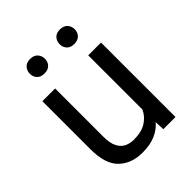

<svg xmlns="http://www.w3.org/2000/svg" viewBox="-206 -838 963 963"><g transform="rotate(-45 275.5 -356.5)"><path d="M396.5 0 394.5 -52.2Q370.1 -22.9 332 -6.6Q293.9 9.8 240.2 9.8Q162.6 9.8 114.7 -36.1Q66.9 -82 66.9 -187.5V-528.3H157.2V-186.5Q157.2 -139.2 171.1 -113Q185.1 -86.9 207.5 -76.9Q230 -66.9 254.4 -66.9Q309.6 -66.9 342.8 -87.9Q376 -108.9 392.1 -143.6V-528.3H482.9V0ZM119.6 -669.4Q119.6 -691.4 133.3 -706.5Q147 -721.7 172.9 -721.7Q199.2 -721.7 212.9 -706.5Q226.6 -691.4 226.6 -669.4Q226.6 -648.4 212.9 -633.5Q199.2 -618.7 172.9 -618.7Q147 -618.7 133.3 -633.5Q119.6 -648.4 119.6 -669.4ZM330.1 -668.5Q330.1 -690.4 343.5 -705.6Q356.9 -720.7 383.3 -720.7Q409.2 -720.7 423.1 -705.6Q437 -690.4 437 -668.5Q437 -647.5 423.1 -632.6Q409.2 -617.7 383.3 -617.7Q356.9 -617.7 343.5 -632.6Q330.1 -647.5 330.1 -668.5Z"/></g></svg>

Font: Vazirmatn RD UI FD
Style: Regular
Weight: 400
Designer: Saber Rastikerdar
Foundry: Saber Rastikerdar
Version: Version 33.003